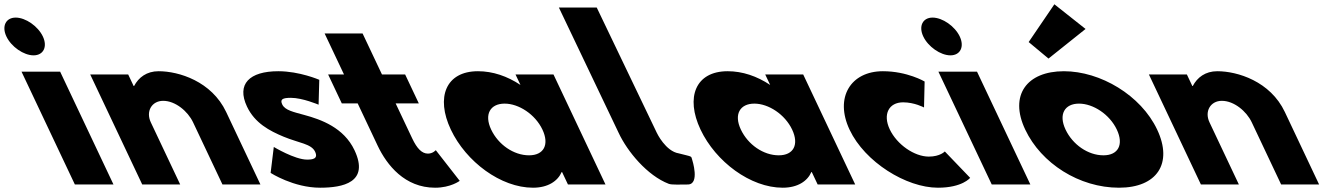

<svg xmlns="http://www.w3.org/2000/svg" viewBox="-275 -860 6219 895"><path d="M74 0H254L5.3 -526H-174.7ZM-245.2 -690C-222.5 -642 -164.6 -602 -118.6 -602C-72.6 -602 -52.5 -642 -75.2 -690C-97.9 -738 -155.8 -778 -201.8 -778C-247.8 -778 -267.9 -738 -245.2 -690Z M388 0H565L427.9 -290C403.8 -341 432.6 -390 485.6 -390C542.6 -390 600.8 -341 624.9 -290L762 0H939L779.2 -338C711.6 -481 558.4 -528 464.4 -528C408.4 -528 371.1 -499 350 -459H348L322.5 -513H145.5Z M1022.4 -528C887.4 -528 826.8 -468 876.4 -363C912.8 -286 981.8 -250 1046.6 -223C1118.8 -193 1176.2 -190 1193.7 -153C1209.7 -119 1181.2 -116 1156.2 -116C1099.2 -116 1001.3 -175 1001.3 -175L986.5 -54C986.5 -54 1093.1 15 1217.1 15C1322.1 15 1448.7 -9 1377.4 -160C1327.7 -265 1221.8 -303 1143.8 -324C1093.2 -338 1053.4 -346 1040.7 -373C1029.3 -397 1042 -404 1081 -404C1135 -404 1210.1 -372 1210.1 -372L1213.3 -488C1213.3 -488 1121.4 -528 1022.4 -528Z M1328.5 -513H1254.5L1318.3 -378H1392.3L1485.4 -181C1528.5 -90 1612.1 15 1753.1 15C1826.1 15 1868 -17 1868 -17L1756.4 -160C1756.4 -160 1742.9 -144 1719.9 -144C1691.9 -144 1669.1 -167 1646.4 -215L1569.3 -378H1677.3L1613.5 -513H1505.5L1415.2 -704H1238.2Z M1826.5 -256C1897.4 -106 2059.6 15 2209.6 15C2279.6 15 2324.9 -16 2343.1 -58H2345.1L2372.5 0H2547.5L2305 -513H2128L2151.1 -464C2089.8 -505 2021.9 -528 1952.9 -528C1802.9 -528 1755.6 -406 1826.5 -256ZM2014.5 -256C1980.9 -327 2010.3 -377 2077.3 -377C2143.3 -377 2219.9 -327 2253.5 -256C2286.6 -186 2260.2 -136 2191.2 -136C2119.2 -136 2047.6 -186 2014.5 -256Z M2330.1 -825 2609.1 -240C2649 -154.6 2741.6 -41.6 2842.7 -3C2856.5 2.3 2899.1 0 2931.2 0C2988.8 -0.3 2951.7 -115 2951.7 -115C2945.6 -134 2955.1 -128 2889.4 -145C2827.5 -154.7 2787.1 -240 2787.1 -240L2506.6 -825Z M2990.5 -256C3061.4 -106 3223.6 15 3373.6 15C3443.6 15 3488.9 -16 3507.1 -58H3509.1L3536.5 0H3711.5L3469 -513H3292L3315.1 -464C3253.8 -505 3185.9 -528 3116.9 -528C2966.9 -528 2919.6 -406 2990.5 -256ZM3178.5 -256C3144.9 -327 3174.3 -377 3241.3 -377C3307.3 -377 3383.9 -327 3417.5 -256C3450.6 -186 3424.2 -136 3355.2 -136C3283.2 -136 3211.6 -186 3178.5 -256Z M3934.9 -383C3987.9 -383 4032.3 -359 4032.3 -359L4035.1 -480C4035.1 -480 3954.4 -528 3840.4 -528C3691.4 -528 3614.1 -406 3685.5 -255C3756.4 -105 3949.1 15 4097.1 15C4211.1 15 4247.3 -31 4247.3 -31L4129.2 -154C4129.2 -154 4107.5 -130 4054.5 -130C3987.5 -130 3906.1 -186 3872.5 -257C3839.4 -327 3867.9 -383 3934.9 -383Z M4348 0H4528L4279.3 -526H4099.3ZM4028.8 -690C4051.5 -642 4109.4 -602 4155.4 -602C4201.4 -602 4221.5 -642 4198.8 -690C4176.1 -738 4118.2 -778 4072.2 -778C4026.2 -778 4006.1 -738 4028.8 -690Z M4520.1 -664 4612.5 -587 4785.3 -725 4639.9 -840ZM4504 -256C4428.3 -416 4511.4 -528 4684.4 -528C4854.4 -528 5043.3 -416 5119 -256C5193.7 -98 5118.1 15 4941.1 15C4756.1 15 4578.7 -98 4504 -256ZM4692 -256C4725.1 -186 4796.7 -136 4868.7 -136C4937.7 -136 4964.1 -186 4931 -256C4897.4 -327 4820.8 -377 4754.8 -377C4687.8 -377 4658.4 -327 4692 -256Z M5323 0H5500L5362.9 -290C5338.8 -341 5367.6 -390 5420.6 -390C5477.6 -390 5535.8 -341 5559.9 -290L5697 0H5874L5714.2 -338C5646.6 -481 5493.4 -528 5399.4 -528C5343.4 -528 5306.1 -499 5285 -459H5283L5257.5 -513H5080.5Z"/></svg>

Font: Hussar
Style: BdOpOblFive
Weight: 700
Foundry: Cannot Into Space Fonts
Version: Version 2.00